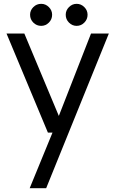

<svg xmlns="http://www.w3.org/2000/svg" viewBox="-20 -725 619 1002"><path d="M195 -590Q171 -590 154 -607Q137 -624 137 -648Q137 -671 154 -688Q171 -705 195 -705Q218 -705 235 -688Q252 -671 252 -648Q252 -624 235 -607Q218 -590 195 -590ZM323 -648Q323 -671 340 -688Q357 -705 380 -705Q403 -705 420 -688Q437 -671 437 -648Q437 -624 420 -607Q403 -590 380 -590Q357 -590 340 -607Q323 -624 323 -648ZM548 -550 221 257H135L254 -33H230L14 -550H107L287 -120L455 -550Z"/></svg>

Font: Oakes Grotesk
Style: Regular
Weight: 400
Designer: Samuel Oakes
Foundry: Samuel Oakes
Version: Version 1.000;PS 001.000;hotconv 1.0.88;makeotf.lib2.5.64775